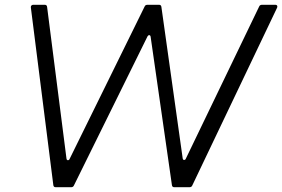

<svg xmlns="http://www.w3.org/2000/svg" viewBox="-20 -783 1180 803"><path d="M289 -7Q286 0 277 0H213Q204 0 203 -9L109 -752V-754Q109 -758 112 -760.5Q115 -763 119 -763H167Q176 -763 177 -754L258 -120Q259 -113 264 -113Q269 -113 271 -118L585 -756Q588 -763 597 -763H645Q654 -763 655 -754L744 -121Q745 -114 750 -114Q755 -114 757 -119L1064 -756Q1067 -763 1076 -763H1132Q1137 -763 1139 -759.5Q1141 -756 1139 -751L784 -7Q781 0 772 0H709Q700 0 699 -9L610 -629Q609 -636 604 -636Q600 -636 597 -631Z"/></svg>

Font: Open Sauce Two Light Italic
Style: Regular
Weight: 300
Italic angle: -10°
Designer: Alfredo Marco Pradil
Foundry: Creative Sauce Fz LLC
Version: Version 1.477